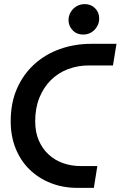

<svg xmlns="http://www.w3.org/2000/svg" viewBox="-20 -913 586 933"><path d="M357 0Q286 0 226.5 -23.5Q167 -47 123.5 -89.5Q80 -132 56 -191.5Q32 -251 32 -324Q32 -413 62.5 -482.5Q93 -552 147 -601Q201 -650 272 -675Q343 -700 423 -700H546L529 -595H412Q358 -595 310.5 -577Q263 -559 227.5 -524Q192 -489 171.5 -438.5Q151 -388 151 -324Q151 -271 168.5 -230.5Q186 -190 216.5 -162Q247 -134 287 -120Q327 -106 373 -106H453L436 0ZM384 -745Q353 -745 333 -766Q313 -787 313 -815Q313 -836 323.5 -854Q334 -872 352 -882.5Q370 -893 392 -893Q422 -893 442 -873Q462 -853 462 -823Q462 -802 451.5 -784Q441 -766 423.5 -755.5Q406 -745 384 -745Z"/></svg>

Font: MuseoModerno Thin Medium
Style: Italic
Weight: 500
Italic angle: -9°
Version: Version 1.003